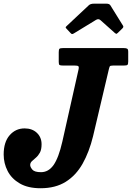

<svg xmlns="http://www.w3.org/2000/svg" viewBox="-56 -1012 718 1046"><path d="M-36 -170Q-36 -238 -3.5 -275.2Q29 -312.5 78 -312.5Q119.5 -312.5 145 -288.2Q170.5 -264 170.5 -226Q170.5 -197 161.2 -180.2Q152 -163.5 139.5 -153Q127 -142.5 117.8 -133.8Q108.5 -125 108.5 -113Q108.5 -102 120.2 -88Q132 -74 167.5 -74Q208.5 -74 236 -113.2Q263.5 -152.5 283.5 -240L372 -634Q375 -648.5 370.2 -651.8Q365.5 -655 348.5 -655H287Q273 -655 268.5 -657.8Q264 -660.5 264 -674.5V-727.5Q264 -742.5 268 -746.2Q272 -750 286.5 -750H618.5Q631 -750 636.8 -746.8Q642.5 -743.5 642.5 -730V-677Q642.5 -662 638.2 -658.5Q634 -655 619 -655H561Q544.5 -655 542 -650.2Q539.5 -645.5 536.5 -632.5L451 -270Q430 -184 394 -120.2Q358 -56.5 302 -21.5Q246 13.5 165 13.5Q96.5 13.5 51.8 -12.5Q7 -38.5 -14.5 -80.5Q-36 -122.5 -36 -170ZM328 -832.5 306 -856Q301 -861.5 301.8 -863.8Q302.5 -866 309 -872L428 -983.5Q437 -992 456 -992H523.5Q539.5 -992 545 -983.5L614.5 -871.5Q618.5 -865 611 -857.5L586 -833Q579 -827 577 -827.5Q575 -828 569.5 -832.5L491 -902.5Q480 -912 466 -903L345.5 -829.5Q338.5 -825.5 335.2 -826.8Q332 -828 328 -832.5Z"/></svg>

Font: Besley* Narrow
Style: Bold Italic
Weight: 700
Width: 4
Italic angle: -13°
Designer: Owen Earl
Foundry: indestructible type*
Version: Version 3.000; ttfautohint (v1.8.3)